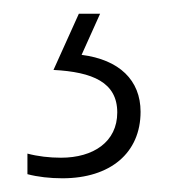

<svg xmlns="http://www.w3.org/2000/svg" viewBox="-20 -20 254 280"><path d="M185 143C185 97 154 67 99 60L126 0H95L58 82C115 85 151 100 151 144C151 187 116 210 69 210C52 210 35 208 20 204V234C35 238 53 240 71 240C141 240 185 203 185 143Z"/></svg>

Font: Noto Sans Myanmar UI Condensed ExtraLight
Style: Regular
Weight: 200
Width: 3
Designer: Monotype Design Team
Foundry: Monotype Imaging Inc.
Version: Version 2.103